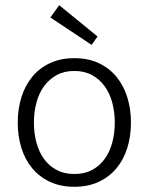

<svg xmlns="http://www.w3.org/2000/svg" viewBox="-20 -704 570 736"><path d="M207 -684 354 -564 331 -532 173 -637ZM171.5 -462Q212 -481 265 -481Q318 -481 358.5 -462Q399 -443 426.5 -409.5Q454 -376 468 -331Q482 -286 482 -234Q482 -182 468 -137Q454 -92 426.5 -59Q399 -26 358.5 -7Q318 12 265 12Q212 12 171.5 -7Q131 -26 103.5 -59Q76 -92 62 -137Q48 -182 48 -234Q48 -286 62 -331Q76 -376 103.5 -409.5Q131 -443 171.5 -462ZM333 -416Q304 -432 265 -432Q226 -432 197 -416Q168 -400 148.5 -373Q129 -346 119.5 -310Q110 -274 110 -234Q110 -194 119.5 -158Q129 -122 148.5 -95Q168 -68 197 -52.5Q226 -37 265 -37Q304 -37 333 -52.5Q362 -68 381.5 -95Q401 -122 410.5 -158Q420 -194 420 -234Q420 -274 410.5 -310Q401 -346 381.5 -373Q362 -400 333 -416Z"/></svg>

Font: Post Grotesk Light
Style: Light
Weight: 300
Version: Version 1.0